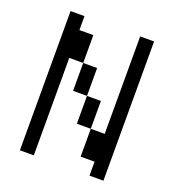

<svg xmlns="http://www.w3.org/2000/svg" viewBox="-117 -717 735 810"><g transform="rotate(20 250.0 -312.5)"><path d="M62.5 -625Q62.5 -625 62.5 0H125V-437.5H187.5Q187.5 -437.5 187.5 -312.5H250Q250 -312.5 250 -187.5H312.5Q312.5 -187.5 312.5 -62.5H375V0H437.5Q437.5 0 437.5 -625H375V-187.5H312.5Q312.5 -187.5 312.5 -312.5H250Q250 -312.5 250 -437.5H187.5Q187.5 -437.5 187.5 -562.5H125V-625Z"/></g></svg>

Font: BFUnifontExMono
Style: Regular
Weight: 500
Version: Version 15.0.06